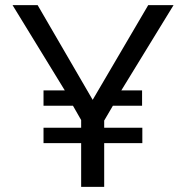

<svg xmlns="http://www.w3.org/2000/svg" viewBox="-20 -730 727 750"><path d="M454 -377H535V-317H421L387 -259V-231H536V-171H387V0H297V-171H150V-231H297V-261L265 -317H150V-377H233L29 -710H127L342 -340L559 -710H658Z"/></svg>

Font: Rising Sun
Style: Regular
Weight: 400
Designer: Matt McInerney, Pablo Impallari, Rodrigo Fuenzalida (Raleway font), Stephen Hutchings (Greek), Cristiano Sobral (main ch
Foundry: The Rising Sun Project Authors
Version: Version 4.327; ttfautohint (v1.8.4.7-5d5b-dirty)